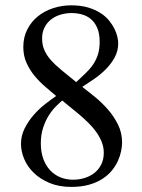

<svg xmlns="http://www.w3.org/2000/svg" viewBox="-20 -697 540 728"><path d="M442.9 -156.7Q442.9 -142.1 439.2 -123.8Q435.5 -105.5 427 -86.7Q418.5 -67.9 404.1 -50.3Q389.6 -32.7 368.2 -18.8Q346.7 -4.9 317.6 3.4Q288.6 11.7 250 11.7Q203.6 11.7 168 -3.2Q132.3 -18.1 108.2 -41.5Q84 -64.9 71.8 -94Q59.6 -123 59.6 -151.4Q59.6 -182.6 73.5 -210.2Q87.4 -237.8 107.7 -261Q127.9 -284.2 151.1 -302.2Q174.3 -320.3 192.9 -333Q173.3 -349.6 151.4 -368.4Q129.4 -387.2 111.1 -409.4Q92.8 -431.6 80.6 -458.5Q68.4 -485.4 68.4 -518.6Q68.4 -555.7 83.3 -585Q98.1 -614.3 123.3 -634.8Q148.4 -655.3 181.4 -666Q214.4 -676.8 250 -676.8Q286.1 -676.8 313.5 -668.7Q340.8 -660.6 360.6 -647.9Q380.4 -635.3 393.3 -619.4Q406.2 -603.5 414.1 -587.6Q421.9 -571.8 425 -557.4Q428.2 -543 428.2 -533.2Q428.2 -503.9 414.8 -479.2Q401.4 -454.6 380.9 -434.1Q360.4 -413.6 336.4 -397.2Q312.5 -380.9 292 -367.7Q313.5 -351.1 339.6 -329.8Q365.7 -308.6 388.7 -282.5Q411.6 -256.3 427.2 -225.1Q442.9 -193.8 442.9 -156.7ZM357.9 -539.1Q357.9 -570.3 348.6 -591.3Q339.4 -612.3 324.5 -624.8Q309.6 -637.2 290.5 -642.3Q271.5 -647.5 251.5 -647.5Q229 -647.5 208.5 -641.1Q188 -634.8 172.9 -622.6Q157.7 -610.4 148.7 -592.5Q139.6 -574.7 139.6 -551.8Q139.6 -526.9 148.2 -507.1Q156.7 -487.3 173.3 -468.8Q189.9 -450.2 214.1 -430.4Q238.3 -410.6 269 -385.7Q287.6 -403.3 304 -418.7Q320.3 -434.1 332.3 -451.4Q344.2 -468.8 351.1 -489.7Q357.9 -510.7 357.9 -539.1ZM373.5 -117.7Q373.5 -138.7 366 -158Q358.4 -177.2 345.9 -195.1Q333.5 -212.9 317.1 -229.2Q300.8 -245.6 283.2 -260.5Q265.6 -275.4 248.3 -289.3Q231 -303.2 215.8 -315.9Q205.6 -307.1 191.7 -293.2Q177.7 -279.3 165 -259.3Q152.3 -239.3 143.6 -212.9Q134.8 -186.5 134.8 -153.3Q134.8 -120.1 144.3 -94.5Q153.8 -68.8 170.2 -51.3Q186.5 -33.7 209 -24.7Q231.4 -15.6 256.8 -15.6Q280.8 -15.6 302 -22.5Q323.2 -29.3 339.1 -42.2Q355 -55.2 364.3 -74.2Q373.5 -93.3 373.5 -117.7Z"/></svg>

Font: Goda
Style: Regular
Weight: 400
Version: 1.0.5